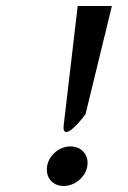

<svg xmlns="http://www.w3.org/2000/svg" viewBox="-20 -615 426 640"><path d="M137 -61C131 -24 155 5 192 5C229 5 265 -24 271 -61C277 -98 252 -127 215 -127C178 -127 143 -98 137 -61ZM353 -595H239L192 -195C191 -184 193 -174 202 -175C223 -177 264 -233 264 -233L265 -234Z"/></svg>

Font: Charger Monospace
Style: Regular
Weight: 400
Designer: Jasper
Foundry: Cannot Into Space Fonts
Version: Version 0.980